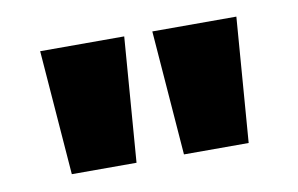

<svg xmlns="http://www.w3.org/2000/svg" viewBox="-42 -781 607 391"><g transform="rotate(-10 262.0 -585.0)"><path d="M232.9 -713.9 212.9 -456.1H79.1L59.1 -713.9ZM464.8 -713.9 444.8 -456.1H311L291 -713.9Z"/></g></svg>

Font: Sahel Black FD
Style: Black-FD
Weight: 900
Foundry: Saber Rastikerdar (saber.rastikerdar@gmail.com)
Version: Version 3.3.1